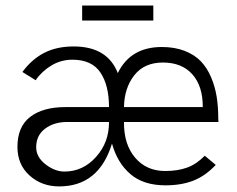

<svg xmlns="http://www.w3.org/2000/svg" viewBox="-20 -664 857 694"><path d="M276.9 -589.8V-644H534.2V-589.8ZM193.8 9.8Q130.4 9.8 86.7 -29.8Q43 -69.3 43 -132.8Q43 -206.1 89.1 -241.5Q135.3 -276.9 215.8 -276.9H374Q374 -356 342.8 -402.1Q311.5 -448.2 242.2 -448.2Q200.2 -448.2 165.3 -427Q130.4 -405.8 108.9 -374L61 -403.8Q95.2 -450.2 140.1 -473.1Q185.1 -496.1 246.1 -496.1Q368.2 -496.1 405.8 -399.9Q451.7 -494.1 564.9 -494.1Q611.3 -494.1 647.2 -480.2Q683.1 -466.3 705.8 -442.6Q728.5 -418.9 742.9 -385Q757.3 -351.1 763.2 -314.2Q769 -277.3 769 -233.9Q769 -227.1 770 -223.1H428.2Q427.2 -142.6 468.3 -94.2Q509.3 -45.9 577.1 -45.9Q622.1 -45.9 656 -58.1Q689.9 -70.3 720.2 -101.1L759.8 -67.9Q722.7 -28.3 679.2 -11.2Q635.7 5.9 578.1 5.9Q499 5.9 451.7 -34.4Q404.3 -74.7 384.8 -145Q337.4 9.8 193.8 9.8ZM428.2 -276.9H712.9Q713.4 -352.5 675.3 -395.3Q637.2 -438 568.8 -438Q501.5 -438 465.3 -391.8Q429.2 -345.7 428.2 -276.9ZM212.9 -43.9Q279.8 -43.9 327.1 -96.7Q374.5 -149.4 374 -223.1H223.1Q175.3 -223.1 143.1 -199Q110.8 -174.8 110.8 -131.8Q110.8 -96.2 144.5 -70.1Q178.2 -43.9 212.9 -43.9Z"/></svg>

Font: HK Grotesk Light
Style: Regular
Weight: 300
Designer: Alfredo Marco Pradil and Stefan Peev
Foundry: Hanken Design Co.
Version: Version 1.045;PS 001.045;hotconv 1.0.88;makeotf.lib2.5.64775